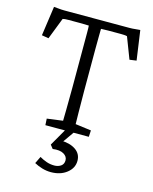

<svg xmlns="http://www.w3.org/2000/svg" viewBox="-119 -655 757 951"><g transform="rotate(15 260.0 -179.5)"><path d="M480.5 -577.1 502 -425.8 466.8 -420.9 424.8 -530.3Q418.9 -532.2 409.2 -532.7Q399.4 -533.2 392.6 -533.2H356.4Q346.7 -533.2 327.1 -533.2Q307.6 -533.2 291 -532.2Q291 -524.4 290.5 -496.1Q290 -467.8 290 -431.6Q290 -395.5 290 -363.3V-211.9Q290 -146.5 291 -100.6Q292 -54.7 292 -43.9L373 -33.2L371.1 0H148.4L146.5 -33.2L227.5 -43.9Q227.5 -54.7 228.5 -100.6Q229.5 -146.5 229.5 -211.9V-363.3Q229.5 -395.5 229.5 -431.6Q229.5 -467.8 229.5 -496.1Q229.5 -524.4 228.5 -532.2Q212.9 -533.2 193.4 -533.2Q173.8 -533.2 163.1 -533.2H124Q117.2 -533.2 108.9 -532.7Q100.6 -532.2 94.7 -530.3L51.8 -419.9L16.6 -425.8L38.1 -577.1Q49.8 -576.2 59.1 -575.2Q68.4 -574.2 76.7 -573.7Q85 -573.2 93.3 -573.2Q101.6 -573.2 112.3 -573.2H406.2Q417 -573.2 425.3 -573.2Q433.6 -573.2 441.4 -573.7Q449.2 -574.2 458.5 -575.2Q467.8 -576.2 480.5 -577.1ZM234.4 217.8Q211.9 217.8 189.9 211.4Q168 205.1 148.4 194.3L166 158.2Q182.6 168 201.7 174.8Q220.7 181.6 242.2 181.6Q261.7 181.6 275.9 171.9Q290 162.1 290 142.6Q290 123 270 111.3Q250 99.6 213.9 104.5L199.2 85.9L255.9 -12.7H301.8L233.4 85L241.2 53.7Q288.1 53.7 317.9 73.7Q347.7 93.8 347.7 129.9Q347.7 167 315.4 192.4Q283.2 217.8 234.4 217.8Z"/></g></svg>

Font: Crimson Pro ExtraLight
Style: Regular
Weight: 250
Designer: Jacques Le Bailly
Foundry: Baron von Fonthausen
Version: Version 1.003